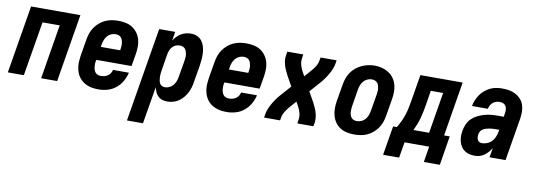

<svg xmlns="http://www.w3.org/2000/svg" viewBox="-58 -906 4115 1476"><g transform="rotate(10 2000.0 -168.0)"><path d="M1 0 89 -530H474L386 0H261L331 -425H197L126 0Z M710 8Q688 8 666 5Q644 2 623.5 -6Q603 -14 586.5 -26.5Q570 -39 557.5 -55.5Q545 -72 537.5 -92.5Q530 -113 527 -134.5Q524 -156 525.5 -178.5Q527 -201 530 -223L552 -353Q556 -379 564.5 -403.5Q573 -428 588 -450Q603 -472 624 -490Q645 -508 669.5 -519Q694 -530 719.5 -534Q745 -538 770 -538Q799 -538 828 -532Q857 -526 880 -511Q903 -496 919.5 -473Q936 -450 943.5 -423Q951 -396 950.5 -366Q950 -336 945 -307L929 -213H654L653 -206Q650 -194 649.5 -181.5Q649 -169 650.5 -157Q652 -145 656 -133.5Q660 -122 667.5 -113.5Q675 -105 686.5 -101Q698 -97 710 -97Q724 -97 737.5 -100.5Q751 -104 763 -112Q775 -120 783 -132.5Q791 -145 794 -159H918Q910 -124 891.5 -91.5Q873 -59 844 -35.5Q815 -12 780 -2Q745 8 710 8ZM671 -317H822L823 -324Q825 -336 826 -348.5Q827 -361 825.5 -373Q824 -385 820.5 -396Q817 -407 809.5 -416Q802 -425 791 -429Q780 -433 767 -433Q750 -433 732.5 -425.5Q715 -418 702.5 -403.5Q690 -389 683.5 -371.5Q677 -354 674 -336Z M967 205 1089 -530H1214L1203 -461Q1214 -478 1228.5 -493Q1243 -508 1261 -518.5Q1279 -529 1298.5 -533.5Q1318 -538 1337 -538Q1363 -538 1385.5 -528Q1408 -518 1422 -499Q1436 -480 1443 -456.5Q1450 -433 1451.5 -408.5Q1453 -384 1451 -358Q1449 -332 1445 -307L1423 -177Q1420 -154 1413.5 -132Q1407 -110 1396 -89Q1385 -68 1369 -49Q1353 -30 1333 -17Q1313 -4 1290.5 2Q1268 8 1245 8Q1224 8 1205.5 2Q1187 -4 1173.5 -17.5Q1160 -31 1152.5 -49Q1145 -67 1141 -86L1092 205ZM1209 -97Q1227 -97 1244 -105Q1261 -113 1273 -127.5Q1285 -142 1291.5 -159Q1298 -176 1301 -194L1323 -324Q1325 -336 1326 -348.5Q1327 -361 1325.5 -372.5Q1324 -384 1320.5 -395.5Q1317 -407 1309.5 -416Q1302 -425 1291 -429Q1280 -433 1268 -433Q1252 -433 1236.5 -427Q1221 -421 1210 -408.5Q1199 -396 1193 -381Q1187 -366 1184 -351Q1179 -318 1173.5 -285.5Q1168 -253 1163 -221Q1161 -208 1159.5 -195Q1158 -182 1158.5 -169Q1159 -156 1161 -143.5Q1163 -131 1168.5 -120Q1174 -109 1185 -103Q1196 -97 1209 -97Z M1710 8Q1688 8 1666 5Q1644 2 1623.5 -6Q1603 -14 1586.5 -26.5Q1570 -39 1557.5 -55.5Q1545 -72 1537.5 -92.5Q1530 -113 1527 -134.5Q1524 -156 1525.5 -178.5Q1527 -201 1530 -223L1552 -353Q1556 -379 1564.5 -403.5Q1573 -428 1588 -450Q1603 -472 1624 -490Q1645 -508 1669.5 -519Q1694 -530 1719.5 -534Q1745 -538 1770 -538Q1799 -538 1828 -532Q1857 -526 1880 -511Q1903 -496 1919.5 -473Q1936 -450 1943.5 -423Q1951 -396 1950.5 -366Q1950 -336 1945 -307L1929 -213H1654L1653 -206Q1650 -194 1649.5 -181.5Q1649 -169 1650.5 -157Q1652 -145 1656 -133.5Q1660 -122 1667.5 -113.5Q1675 -105 1686.5 -101Q1698 -97 1710 -97Q1724 -97 1737.5 -100.5Q1751 -104 1763 -112Q1775 -120 1783 -132.5Q1791 -145 1794 -159H1918Q1910 -124 1891.5 -91.5Q1873 -59 1844 -35.5Q1815 -12 1780 -2Q1745 8 1710 8ZM1671 -317H1822L1823 -324Q1825 -336 1826 -348.5Q1827 -361 1825.5 -373Q1824 -385 1820.5 -396Q1817 -407 1809.5 -416Q1802 -425 1791 -429Q1780 -433 1767 -433Q1750 -433 1732.5 -425.5Q1715 -418 1702.5 -403.5Q1690 -389 1683.5 -371.5Q1677 -354 1674 -336Z M2001 0 2006 -27Q2009 -49 2018 -70.5Q2027 -92 2039 -113Q2051 -134 2065 -153.5Q2079 -173 2095 -191L2166 -271L2123 -348Q2114 -366 2105.5 -384Q2097 -402 2091 -421.5Q2085 -441 2083 -461.5Q2081 -482 2085 -504L2089 -530H2214L2210 -504Q2205 -475 2212 -448.5Q2219 -422 2232 -399L2250 -366L2287 -408Q2297 -419 2306 -430Q2315 -441 2323 -453Q2331 -465 2336.5 -477.5Q2342 -490 2344 -504L2349 -530H2474L2470 -504Q2466 -481 2457 -459.5Q2448 -438 2436 -417Q2424 -396 2410 -376.5Q2396 -357 2380 -339L2309 -259L2352 -182Q2361 -164 2369.5 -146Q2378 -128 2384 -108.5Q2390 -89 2392 -68.5Q2394 -48 2391 -27L2386 0H2261L2265 -27Q2270 -55 2263 -81.5Q2256 -108 2243 -131L2225 -164L2188 -122Q2179 -111 2169.5 -100Q2160 -89 2152.5 -77Q2145 -65 2139 -52.5Q2133 -40 2131 -27L2126 0Z M2705 8Q2676 8 2647.5 2Q2619 -4 2595.5 -19Q2572 -34 2556 -57Q2540 -80 2532.5 -107Q2525 -134 2525 -164Q2525 -194 2530 -223L2552 -353Q2556 -379 2564.5 -403.5Q2573 -428 2588 -450.5Q2603 -473 2624.5 -490.5Q2646 -508 2670 -519Q2694 -530 2719.5 -535.5Q2745 -541 2771 -541Q2800 -541 2828 -533.5Q2856 -526 2879.5 -511Q2903 -496 2919.5 -473Q2936 -450 2943.5 -423Q2951 -396 2950.5 -366Q2950 -336 2945 -307L2923 -177Q2919 -151 2910.5 -126.5Q2902 -102 2887 -80Q2872 -58 2851 -40Q2830 -22 2806 -11Q2782 0 2756 4Q2730 8 2705 8ZM2708 -97Q2726 -97 2743.5 -104.5Q2761 -112 2773 -126.5Q2785 -141 2791.5 -158.5Q2798 -176 2801 -194L2823 -324Q2825 -336 2826 -348.5Q2827 -361 2825.5 -373Q2824 -385 2820.5 -396.5Q2817 -408 2809 -416.5Q2801 -425 2789.5 -429Q2778 -433 2766 -433Q2748 -433 2731 -425Q2714 -417 2702 -402.5Q2690 -388 2683.5 -371Q2677 -354 2674 -336L2653 -206Q2651 -194 2650 -181.5Q2649 -169 2650 -157Q2651 -145 2654.5 -134Q2658 -123 2665.5 -114Q2673 -105 2684 -101Q2695 -97 2708 -97Z M2952 123 2990 -105H3019Q3035 -131 3048 -159Q3061 -187 3070 -215.5Q3079 -244 3084.5 -273Q3090 -302 3095 -331L3128 -530H3458L3388 -105H3432L3395 123H3270L3290 0H3098L3077 123ZM3149 -105H3271L3324 -425H3228L3210 -315Q3206 -288 3200.5 -261.5Q3195 -235 3188 -208.5Q3181 -182 3171 -156Q3161 -130 3149 -105Z M3646 8Q3625 8 3604 3Q3583 -2 3566.5 -13.5Q3550 -25 3539 -42.5Q3528 -60 3522.5 -80Q3517 -100 3517 -122Q3517 -144 3521 -166Q3525 -191 3536 -216.5Q3547 -242 3567 -261.5Q3587 -281 3612 -293.5Q3637 -306 3663 -313.5Q3689 -321 3715 -323.5Q3741 -326 3767 -326H3815L3819 -353Q3819 -353 3819 -353Q3819 -353 3819 -353Q3822 -367 3821 -382Q3820 -397 3813.5 -409Q3807 -421 3794 -427Q3781 -433 3766 -433Q3752 -433 3738 -429Q3724 -425 3712.5 -415.5Q3701 -406 3693.5 -392.5Q3686 -379 3684 -365H3560Q3564 -389 3573.5 -411.5Q3583 -434 3597 -454.5Q3611 -475 3630.5 -491.5Q3650 -508 3672.5 -519Q3695 -530 3719 -534Q3743 -538 3766 -538Q3794 -538 3820.5 -533.5Q3847 -529 3870 -517Q3893 -505 3910.5 -486Q3928 -467 3936.5 -442.5Q3945 -418 3945.5 -390.5Q3946 -363 3942 -335L3886 0H3761L3774 -76Q3764 -58 3750.5 -42.5Q3737 -27 3720.5 -15Q3704 -3 3685 2.5Q3666 8 3646 8ZM3685 -97Q3705 -97 3725 -105Q3745 -113 3760 -128.5Q3775 -144 3783 -164Q3791 -184 3795 -204L3798 -221H3767Q3755 -221 3743 -220Q3731 -219 3719.5 -217Q3708 -215 3696 -211.5Q3684 -208 3673 -201.5Q3662 -195 3655 -184Q3648 -173 3646 -161Q3644 -150 3644.5 -138.5Q3645 -127 3649.5 -117Q3654 -107 3663.5 -102Q3673 -97 3685 -97Z"/></g></svg>

Font: Iosevka Curly XBdObl
Style: Regular
Weight: 800
Italic angle: -9°
Monospace: yes
Designer: Belleve Invis
Foundry: Belleve Invis
Version: Version 11.1.0; ttfautohint (v1.8.3)